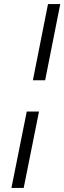

<svg xmlns="http://www.w3.org/2000/svg" viewBox="-20 -820 315 940"><path d="M171 -274 96 100H36L111 -274ZM141 -427 215 -800H275L201 -427Z"/></svg>

Font: Albert Sans Light
Style: Italic
Weight: 300
Italic angle: -11.25°
Designer: Andreas Rasmussen
Foundry: a.Foundry
Version: Version 1.025